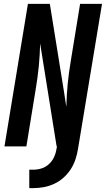

<svg xmlns="http://www.w3.org/2000/svg" viewBox="-20 -755 546 990"><path d="M131 215V120H152Q173 120 194 113.5Q215 107 232 91.5Q249 76 258.5 55.5Q268 35 271 14L274 0H272L187 -531Q186 -501 184.5 -471.5Q183 -442 180 -412.5Q177 -383 173 -353.5Q169 -324 164 -294L116 0H3L124 -735H237L309 -288L322 -204Q323 -234 324.5 -263.5Q326 -293 329 -322.5Q332 -352 336 -381.5Q340 -411 345 -441L393 -735H506L382 14Q378 40 369 67Q360 94 344.5 118Q329 142 307 161.5Q285 181 259 193Q233 205 205.5 210Q178 215 151 215Z"/></svg>

Font: Iosevka Oblique
Style: Bold
Weight: 700
Italic angle: -9°
Monospace: yes
Designer: Belleve Invis
Foundry: Belleve Invis
Version: Version 32.5.0; ttfautohint (v1.8.4)